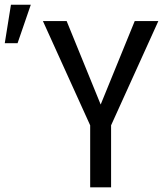

<svg xmlns="http://www.w3.org/2000/svg" viewBox="-120 -801 713 821"><path d="M355 0H265.6V-265.1L63.5 -710.9H165L310.5 -354L456.1 -710.9H557.1L355 -265.1ZM-73.2 -780.8H11.7L-44.9 -616.2H-99.6Z"/></svg>

Font: RobotoCondensed-Regular
Style: Regular
Weight: 400
Designer: Google
Version: Version 2.001201; 2014